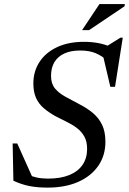

<svg xmlns="http://www.w3.org/2000/svg" viewBox="-20 -886 617 918"><path d="M498.5 -592Q468.5 -618.5 438 -631.5Q407.5 -644.5 363 -644.5Q318.5 -644.5 287.5 -630.2Q256.5 -616 240.2 -589Q224 -562 224 -523Q224 -486 242.8 -463.2Q261.5 -440.5 292.8 -423.5Q324 -406.5 360 -387.5Q396 -369 424 -345.8Q452 -322.5 468 -289.5Q484 -256.5 484 -208Q484 -142.5 449.8 -93Q415.5 -43.5 353.5 -16.2Q291.5 11 208 11Q158.5 11 120.5 3.5Q82.5 -4 44 -22L40.5 -200H62.5L141.5 -24L104 -54.5Q131.5 -42.5 155.8 -37.2Q180 -32 209 -32Q269.5 -32 311.2 -49Q353 -66 374.8 -98Q396.5 -130 396.5 -174Q396.5 -209.5 383.2 -233.2Q370 -257 348.2 -273.5Q326.5 -290 300.2 -302.8Q274 -315.5 248 -329Q214 -347.5 189.5 -368.5Q165 -389.5 152.2 -418Q139.5 -446.5 139.5 -486.5Q139.5 -545 169 -590Q198.5 -635 252.8 -660.5Q307 -686 381 -686Q417.5 -686 449 -680.2Q480.5 -674.5 516.5 -659.5L485.5 -662L556 -706H567L530 -471H507.5L467.5 -641.5ZM372.5 -742 455.5 -866.5H577L575.5 -856L406 -742Z"/></svg>

Font: Newsreader 24pt Medium
Style: Italic
Weight: 500
Italic angle: -17°
Designer: Hugues Gentile
Foundry: Production Type
Version: Version 1.003